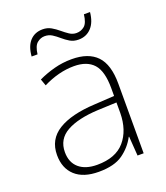

<svg xmlns="http://www.w3.org/2000/svg" viewBox="-135 -906 791 915"><g transform="rotate(-20 260.5 -448.0)"><path d="M269 -632Q354 -632 396.5 -587.5Q439 -543 439 -446V-93H408L401 -191H399Q375 -145 331.5 -114Q288 -83 209 -83Q131 -83 89.5 -121Q48 -159 48 -226Q48 -305 113.5 -345.5Q179 -386 300 -392L400 -398V-438Q400 -524 367 -560.5Q334 -597 268 -597Q191 -597 111 -557L99 -591Q137 -609 180 -620.5Q223 -632 269 -632ZM304 -361Q202 -356 145 -324Q88 -292 88 -226Q88 -174 121 -145.5Q154 -117 213 -117Q307 -117 353 -170.5Q399 -224 400 -312V-365ZM95 -709Q99 -760 123.5 -786.5Q148 -813 188 -813Q212 -813 231 -802Q250 -791 266.5 -777Q283 -763 299.5 -752Q316 -741 335 -741Q358 -741 375.5 -755.5Q393 -770 398 -813H429Q424 -762 398.5 -735Q373 -708 334 -708Q309 -708 290.5 -719Q272 -730 256 -744Q240 -758 223.5 -768.5Q207 -779 186 -779Q165 -779 147.5 -764.5Q130 -750 125 -709Z"/></g></svg>

Font: Noto Sans Telugu UI ExtraLight
Style: Regular
Weight: 200
Designer: Jelle Bosma - Monotype Design Team
Foundry: Monotype Imaging Inc.
Version: Version 2.005; ttfautohint (v1.8.4.7-5d5b)